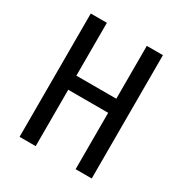

<svg xmlns="http://www.w3.org/2000/svg" viewBox="-171 -863 942 991"><g transform="rotate(30 300.0 -367.5)"><path d="M85 0V-735H181V-420H419V-735H515V0H419V-336H181V0Z"/></g></svg>

Font: Iosevka Fixed Medium Extended
Style: Regular
Weight: 500
Width: 7
Monospace: yes
Designer: Belleve Invis
Foundry: Belleve Invis
Version: Version 24.1.1; ttfautohint (v1.8.4)